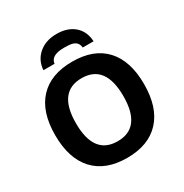

<svg xmlns="http://www.w3.org/2000/svg" viewBox="-210 -1099 1217 1272"><g transform="rotate(-30 398.0 -463.0)"><path d="M216.8 -358.2Q216.8 -117.2 397.9 -117.2Q579.1 -117.2 579.1 -358.2Q579.1 -599.1 397.9 -599.1Q216.8 -599.1 216.8 -358.2ZM650.6 -630.4Q737.8 -535.6 737.8 -358.2Q737.8 -180.7 649.9 -85.4Q562 9.8 397.9 9.8Q233.9 9.8 146 -85.4Q58.1 -180.7 58.1 -358.9Q58.1 -537.1 146.2 -631.1Q234.4 -725.1 398.9 -725.1Q563.5 -725.1 650.6 -630.4ZM589.8 -771H506.8Q502.9 -814.5 461.9 -826.2Q441.4 -832 398.9 -832Q297.4 -832 291 -771H206.1Q210.9 -844.7 264.4 -890.4Q317.9 -936 400.9 -936Q483.9 -936 534.7 -892.3Q585.4 -848.6 589.8 -771Z"/></g></svg>

Font: NotoSans-Bold
Style: Bold
Weight: 700
Designer: Monotype Design team
Foundry: Monotype Imaging Inc.
Version: Version 1.04